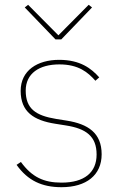

<svg xmlns="http://www.w3.org/2000/svg" viewBox="-20 -767 502 799"><path d="M235 -603 363 -736 349 -747 223 -620 97 -747 83 -736 211 -603ZM236 12C339 12 403 -38 403 -125C403 -214 346 -251 258 -265L214 -272C128 -286 87 -315 87 -390C87 -461 143 -499 227 -499C307 -499 346 -466 377 -431L393 -445C360 -482 314 -518 226 -518C136 -518 66 -474 66 -389C66 -301 121 -266 210 -252L254 -245C338 -232 382 -200 382 -124C382 -49 331 -7 236 -7C162 -7 113 -30 67 -93L49 -81C96 -15 155 12 236 12Z"/></svg>

Font: IBM Plex Sans Thai Looped Thin
Style: Regular
Weight: 100
Designer: Mike Abbink, Paul van der Laan, Pieter van Rosmalen, Ben Mitchell, Mark Frömberg
Foundry: Bold Monday
Version: Version 1.1